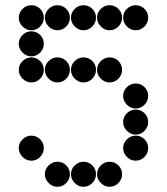

<svg xmlns="http://www.w3.org/2000/svg" viewBox="-20 -718 640 736"><path d="M52 -650Q52 -631 66.5 -616.5Q81 -602 100 -602Q120 -602 134 -616.5Q148 -631 148 -650Q148 -670 134 -684Q120 -698 100 -698Q81 -698 66.5 -684Q52 -670 52 -650ZM152 -650Q152 -631 166.5 -616.5Q181 -602 200 -602Q220 -602 234 -616.5Q248 -631 248 -650Q248 -670 234 -684Q220 -698 200 -698Q181 -698 166.5 -684Q152 -670 152 -650ZM252 -650Q252 -631 266.5 -616.5Q281 -602 300 -602Q320 -602 334 -616.5Q348 -631 348 -650Q348 -670 334 -684Q320 -698 300 -698Q281 -698 266.5 -684Q252 -670 252 -650ZM352 -650Q352 -631 366.5 -616.5Q381 -602 400 -602Q420 -602 434 -616.5Q448 -631 448 -650Q448 -670 434 -684Q420 -698 400 -698Q381 -698 366.5 -684Q352 -670 352 -650ZM452 -650Q452 -631 466.5 -616.5Q481 -602 500 -602Q520 -602 534 -616.5Q548 -631 548 -650Q548 -670 534 -684Q520 -698 500 -698Q481 -698 466.5 -684Q452 -670 452 -650ZM52 -550Q52 -531 66.5 -516.5Q81 -502 100 -502Q120 -502 134 -516.5Q148 -531 148 -550Q148 -570 134 -584Q120 -598 100 -598Q81 -598 66.5 -584Q52 -570 52 -550ZM52 -450Q52 -431 66.5 -416.5Q81 -402 100 -402Q120 -402 134 -416.5Q148 -431 148 -450Q148 -470 134 -484Q120 -498 100 -498Q81 -498 66.5 -484Q52 -470 52 -450ZM152 -450Q152 -431 166.5 -416.5Q181 -402 200 -402Q220 -402 234 -416.5Q248 -431 248 -450Q248 -470 234 -484Q220 -498 200 -498Q181 -498 166.5 -484Q152 -470 152 -450ZM252 -450Q252 -431 266.5 -416.5Q281 -402 300 -402Q320 -402 334 -416.5Q348 -431 348 -450Q348 -470 334 -484Q320 -498 300 -498Q281 -498 266.5 -484Q252 -470 252 -450ZM352 -450Q352 -431 366.5 -416.5Q381 -402 400 -402Q420 -402 434 -416.5Q448 -431 448 -450Q448 -470 434 -484Q420 -498 400 -498Q381 -498 366.5 -484Q352 -470 352 -450ZM452 -350Q452 -331 466.5 -316.5Q481 -302 500 -302Q520 -302 534 -316.5Q548 -331 548 -350Q548 -370 534 -384Q520 -398 500 -398Q481 -398 466.5 -384Q452 -370 452 -350ZM452 -250Q452 -231 466.5 -216.5Q481 -202 500 -202Q520 -202 534 -216.5Q548 -231 548 -250Q548 -270 534 -284Q520 -298 500 -298Q481 -298 466.5 -284Q452 -270 452 -250ZM52 -150Q52 -131 66.5 -116.5Q81 -102 100 -102Q120 -102 134 -116.5Q148 -131 148 -150Q148 -170 134 -184Q120 -198 100 -198Q81 -198 66.5 -184Q52 -170 52 -150ZM452 -150Q452 -131 466.5 -116.5Q481 -102 500 -102Q520 -102 534 -116.5Q548 -131 548 -150Q548 -170 534 -184Q520 -198 500 -198Q481 -198 466.5 -184Q452 -170 452 -150ZM152 -50Q152 -31 166.5 -16.5Q181 -2 200 -2Q220 -2 234 -16.5Q248 -31 248 -50Q248 -70 234 -84Q220 -98 200 -98Q181 -98 166.5 -84Q152 -70 152 -50ZM252 -50Q252 -31 266.5 -16.5Q281 -2 300 -2Q320 -2 334 -16.5Q348 -31 348 -50Q348 -70 334 -84Q320 -98 300 -98Q281 -98 266.5 -84Q252 -70 252 -50ZM352 -50Q352 -31 366.5 -16.5Q381 -2 400 -2Q420 -2 434 -16.5Q448 -31 448 -50Q448 -70 434 -84Q420 -98 400 -98Q381 -98 366.5 -84Q352 -70 352 -50Z"/></svg>

Font: Matrix Sans Print
Style: Regular
Weight: 400
Designer: Brad Neil
Version: Version 1.100